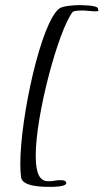

<svg xmlns="http://www.w3.org/2000/svg" viewBox="-20 -645 430 747"><path d="M179 82C187 82 238 82 238 67C237 56 222 56 217 56C210 56 204 56 198 57L186 59C180 60 174 60 167 60C136 60 119 33 119 -40C119 -199 207 -527 263 -599C272 -604 289 -604 301 -604C308 -604 314 -604 320 -603L333 -602C339 -601 345 -601 352 -601C355 -601 358 -601 363 -602L361 -612C359 -625 297 -625 287 -625C268 -625 224 -622 211 -612C140 -560 59 -189 59 -7C59 12 60 30 62 45C67 84 158 82 179 82Z"/></svg>

Font: Comforter
Style: Regular
Weight: 400
Designer: Robert E. Leuschke
Foundry: Robert E. Leuschke
Version: Version 1.013; ttfautohint (v1.8.3)